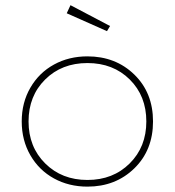

<svg xmlns="http://www.w3.org/2000/svg" viewBox="-20 -694 664 729"><path d="M312 -480Q418.9 -480 490 -410.9Q561 -341.8 561 -232.9Q561 -124 490 -54.7Q418.9 14.6 312 14.6Q241.7 14.6 185.1 -16.4Q128.4 -47.4 95.5 -104.2Q62.5 -161.1 62.5 -232.9Q62.5 -304.7 95.5 -361.3Q128.4 -418 185.1 -449Q241.7 -480 312 -480ZM151.4 -392.1Q88.4 -329.6 88.4 -232.9Q88.4 -136.2 151.6 -73.5Q214.8 -10.7 312 -10.7Q409.2 -10.7 472.4 -73.5Q535.6 -136.2 535.6 -232.9Q535.6 -329.6 472.7 -392.1Q409.7 -454.6 312 -454.6Q214.4 -454.6 151.4 -392.1ZM386.2 -575.7 233.4 -643.6 247.6 -674.3 397.9 -595.2Z"/></svg>

Font: Spartan MB Thin
Style: Regular
Weight: 100
Designer: Matt Bailey, Mirko Velimirovic
Foundry: Matt Bailey
Version: Version 1.005